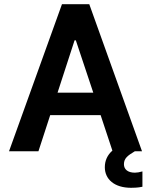

<svg xmlns="http://www.w3.org/2000/svg" viewBox="-20 -720 715 914"><path d="M622 102C587 102 570 85 570 62C570 34 587 21 622 0H656L405 -700H275L23 0H163L219 -172H459L515 -3C491 18 479 45 479 76C479 133 524 174 604 174C637 174 653 170 658 169V96C644 100 632 102 622 102ZM254 -279 335 -528H341L424 -279Z"/></svg>

Font: Be Vietnam
Style: Bold
Weight: 700
Designer: Gabriel Lam
Foundry: TypeRant
Version: Version 4.000